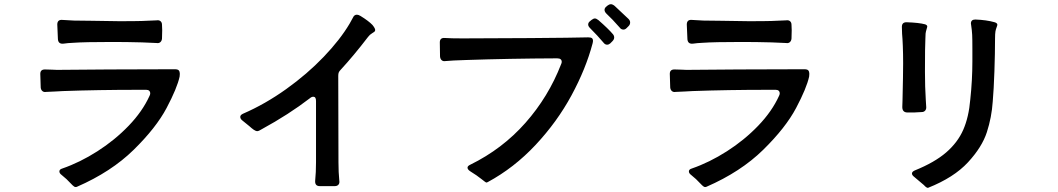

<svg xmlns="http://www.w3.org/2000/svg" viewBox="-20 -858 5040 915"><path d="M283 -650Q258 -647 256 -671L253 -741Q253 -766 279 -763Q288 -762 332 -760L416 -759Q514 -757 548 -757Q625 -757 656 -758L679 -759Q688 -759 726 -761Q738 -763 745 -757Q752 -751 752 -740Q753 -732 753 -714Q753 -687 752 -674Q751 -663 744 -657Q737 -651 726 -653Q696 -655 680 -655L657 -656Q585 -658 514 -658Q383 -658 328 -654Q303 -653 283 -650ZM837 -506Q837 -498 836 -493Q824 -438 774 -343.5Q724 -249 617 -144Q510 -39 347 32Q340 35 334 31.5Q328 28 316 15Q299 -4 274 -24Q263 -32 263 -41Q263 -51 277 -55Q361 -84 444 -137Q527 -190 593 -258.5Q659 -327 693 -402Q696 -408 696 -414Q696 -421 691 -425.5Q686 -430 677 -430H638Q449 -430 280 -424L244 -422Q230 -422 200 -420Q189 -418 182 -424Q175 -430 174 -441Q172 -485 172 -506Q172 -527 194 -527Q215 -527 228.5 -526Q242 -525 251 -525Q340 -526 500 -527Q660 -528 813 -528Q828 -528 832.5 -522Q837 -516 837 -506Z M1768 -715Q1768 -710 1764.5 -707Q1761 -704 1758 -702.5Q1755 -701 1754 -700Q1742 -693 1734 -682Q1665 -592 1604 -526Q1597 -519 1594.5 -513Q1592 -507 1592 -497L1593 -85Q1593 -37 1597 3Q1599 15 1593 22Q1587 29 1575 29H1537H1504Q1480 29 1482 3Q1486 -36 1486 -85V-167V-377Q1486 -397 1473 -397Q1465 -397 1457 -390Q1357 -313 1227 -242Q1213 -233 1206 -233Q1199 -233 1189.5 -239.5Q1180 -246 1168 -257L1136 -283Q1125 -291 1125 -301Q1125 -310 1138 -316Q1244 -362 1344 -433.5Q1444 -505 1522.5 -587Q1601 -669 1646 -745Q1653 -757 1662 -774Q1668 -788 1681 -788Q1688 -788 1698 -782Q1737 -758 1755 -739Q1768 -723 1768 -715Z M2891 -838Q2899 -838 2909 -830Q2962 -781 2975 -768Q2983 -760 2983 -751Q2983 -741 2976 -734L2966 -724Q2959 -717 2951 -717Q2940 -717 2933 -727Q2898 -767 2870 -793Q2861 -802 2861 -811Q2861 -820 2870 -827L2876 -832Q2884 -838 2891 -838ZM2815 -770Q2822 -770 2832 -762Q2879 -721 2901 -695Q2907 -688 2907 -679Q2907 -670 2898 -661L2888 -651Q2881 -645 2873 -645Q2863 -645 2855 -656Q2829 -687 2792 -724Q2783 -733 2783 -741Q2783 -751 2793 -758L2799 -763Q2808 -770 2815 -770ZM2806 -664Q2806 -659 2804 -651Q2772 -530 2703.5 -403.5Q2635 -277 2532.5 -167.5Q2430 -58 2304 10Q2300 12 2298 12Q2295 12 2274 -5Q2253 -22 2222 -41Q2208 -50 2208 -59Q2208 -67 2221 -73Q2374 -148 2484 -272.5Q2594 -397 2654 -552Q2657 -558 2657 -563Q2657 -580 2635 -580Q2407 -579 2201 -572Q2133 -570 2103 -567Q2092 -565 2085 -571Q2078 -577 2077 -589Q2076 -610 2076 -656Q2076 -679 2100 -677Q2128 -675 2184 -675Q2295 -675 2504 -676.5Q2713 -678 2783 -680Q2796 -680 2801 -676Q2806 -672 2806 -664Z M3283 -650Q3258 -647 3256 -671L3253 -741Q3253 -766 3279 -763Q3288 -762 3332 -760L3416 -759Q3514 -757 3548 -757Q3625 -757 3656 -758L3679 -759Q3688 -759 3726 -761Q3738 -763 3745 -757Q3752 -751 3752 -740Q3753 -732 3753 -714Q3753 -687 3752 -674Q3751 -663 3744 -657Q3737 -651 3726 -653Q3696 -655 3680 -655L3657 -656Q3585 -658 3514 -658Q3383 -658 3328 -654Q3303 -653 3283 -650ZM3837 -506Q3837 -498 3836 -493Q3824 -438 3774 -343.5Q3724 -249 3617 -144Q3510 -39 3347 32Q3340 35 3334 31.5Q3328 28 3316 15Q3299 -4 3274 -24Q3263 -32 3263 -41Q3263 -51 3277 -55Q3361 -84 3444 -137Q3527 -190 3593 -258.5Q3659 -327 3693 -402Q3696 -408 3696 -414Q3696 -421 3691 -425.5Q3686 -430 3677 -430H3638Q3449 -430 3280 -424L3244 -422Q3230 -422 3200 -420Q3189 -418 3182 -424Q3175 -430 3174 -441Q3172 -485 3172 -506Q3172 -527 3194 -527Q3215 -527 3228.5 -526Q3242 -525 3251 -525Q3340 -526 3500 -527Q3660 -528 3813 -528Q3828 -528 3832.5 -522Q3837 -516 3837 -506Z M4383 24Q4352 -3 4338 -14Q4326 -23 4326 -31Q4326 -40 4340 -46Q4434 -84 4489 -131.5Q4544 -179 4570.5 -239.5Q4597 -300 4604 -384Q4614 -476 4614 -566V-626Q4614 -674 4613 -692Q4612 -713 4608 -739L4607 -746Q4607 -765 4628 -765Q4681 -763 4720 -752Q4733 -748 4733 -740Q4733 -737 4729.5 -728Q4726 -719 4724 -709Q4722 -697 4722 -674Q4722 -606 4719 -518.5Q4716 -431 4711 -374Q4706 -299 4683 -228Q4660 -157 4593 -84.5Q4526 -12 4403 37Q4400 38 4394.5 34.5Q4389 31 4383 24ZM4280 -348Q4281 -357 4281 -378Q4284 -504 4284 -556Q4284 -601 4282.5 -639Q4281 -677 4279 -697L4278 -730Q4278 -752 4300 -752Q4360 -750 4389 -742Q4399 -738 4399 -732Q4399 -729 4395.5 -718Q4392 -707 4391 -698Q4390 -689 4390 -673Q4388 -641 4388 -516Q4388 -443 4392 -381L4394 -349Q4395 -338 4389 -331Q4383 -324 4373 -324Q4335 -321 4303 -322Q4280 -323 4280 -348Z"/></svg>

Font: Shippori Gothic B2 Bold
Style: Regular
Weight: 700
Designer: FONTDASU
Foundry: FONTDASU / Google Inc. / but / Adobe
Version: Version 1.130